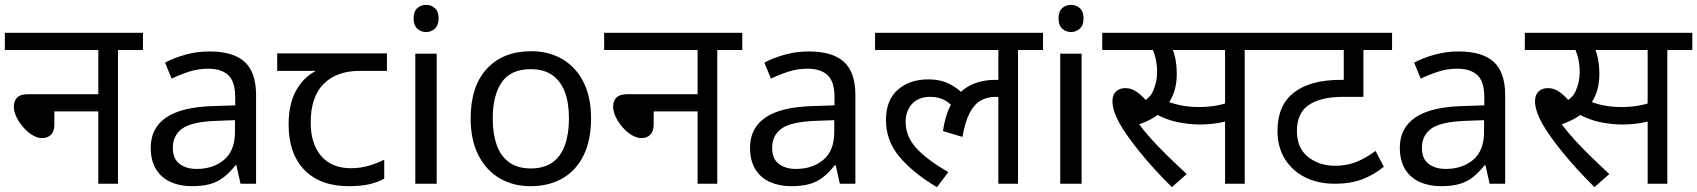

<svg xmlns="http://www.w3.org/2000/svg" viewBox="-20 -757 6992 791"><path d="M0 -622H569V-551H466V0H385V-298H204V-244Q204 -216 190 -202Q176 -188 153 -188Q135 -188 114.5 -200Q94 -212 76.5 -232Q59 -252 48 -274.5Q37 -297 37 -318Q37 -341 50.5 -355Q64 -369 98 -369H385V-551H0Z M843 -545Q941 -545 988 -502Q1035 -459 1035 -365V0H971L954 -76H950Q927 -47 902.5 -27.5Q878 -8 846.5 1Q815 10 770 10Q722 10 683.5 -7Q645 -24 623 -59.5Q601 -95 601 -149Q601 -229 664 -272.5Q727 -316 858 -320L949 -323V-355Q949 -422 920 -448Q891 -474 838 -474Q796 -474 758 -461.5Q720 -449 687 -433L660 -499Q695 -518 743 -531.5Q791 -545 843 -545ZM869 -259Q769 -255 730.5 -227Q692 -199 692 -148Q692 -103 719.5 -82Q747 -61 790 -61Q858 -61 903 -98.5Q948 -136 948 -214V-262Z M1417 10Q1299 10 1234 -57Q1169 -124 1169 -245Q1169 -325 1198 -380.5Q1227 -436 1281 -465H1122V-537H1574V-465H1461Q1367 -465 1313.5 -411.5Q1260 -358 1260 -252Q1260 -165 1303 -114.5Q1346 -64 1426 -64Q1463 -64 1497 -73.5Q1531 -83 1563 -99V-21Q1534 -5 1499 2.5Q1464 10 1417 10Z M1779 -536V0H1691V-536ZM1736 -737Q1756 -737 1771.5 -723.5Q1787 -710 1787 -681Q1787 -653 1771.5 -639Q1756 -625 1736 -625Q1714 -625 1699 -639Q1684 -653 1684 -681Q1684 -710 1699 -723.5Q1714 -737 1736 -737Z M2415 -269Q2415 -180 2384.5 -117.5Q2354 -55 2298 -22.5Q2242 10 2165 10Q2094 10 2038.5 -22.5Q1983 -55 1951 -117.5Q1919 -180 1919 -269Q1919 -402 1986 -474Q2053 -546 2168 -546Q2241 -546 2296.5 -513.5Q2352 -481 2383.5 -419.5Q2415 -358 2415 -269ZM2010 -269Q2010 -206 2026.5 -159.5Q2043 -113 2078 -88Q2113 -63 2167 -63Q2221 -63 2256 -88Q2291 -113 2307.5 -159.5Q2324 -206 2324 -269Q2324 -333 2307 -378Q2290 -423 2255.5 -447.5Q2221 -472 2166 -472Q2084 -472 2047 -418Q2010 -364 2010 -269Z M2469 -622H3038V-551H2935V0H2854V-298H2673V-244Q2673 -216 2659 -202Q2645 -188 2622 -188Q2604 -188 2583.5 -200Q2563 -212 2545.5 -232Q2528 -252 2517 -274.5Q2506 -297 2506 -318Q2506 -341 2519.5 -355Q2533 -369 2567 -369H2854V-551H2469Z M3312 -545Q3410 -545 3457 -502Q3504 -459 3504 -365V0H3440L3423 -76H3419Q3396 -47 3371.5 -27.5Q3347 -8 3315.5 1Q3284 10 3239 10Q3191 10 3152.5 -7Q3114 -24 3092 -59.5Q3070 -95 3070 -149Q3070 -229 3133 -272.5Q3196 -316 3327 -320L3418 -323V-355Q3418 -422 3389 -448Q3360 -474 3307 -474Q3265 -474 3227 -461.5Q3189 -449 3156 -433L3129 -499Q3164 -518 3212 -531.5Q3260 -545 3312 -545ZM3338 -259Q3238 -255 3199.5 -227Q3161 -199 3161 -148Q3161 -103 3188.5 -82Q3216 -61 3259 -61Q3327 -61 3372 -98.5Q3417 -136 3417 -214V-262Z M3585 -551V-622H4277V-551H4174V0H4093V-379L4137 -347Q4121 -354 4107 -356Q4093 -358 4081 -358Q4047 -358 4020 -342.5Q3993 -327 3974.5 -291Q3956 -255 3945 -193L3865 -217Q3879 -322 3934.5 -375Q3990 -428 4081 -428Q4101 -428 4118 -425Q4135 -422 4147 -418L4150 -396L4093 -415V-551ZM3917 -304Q3900 -328 3874 -343Q3848 -358 3812 -358Q3765 -358 3738 -329.5Q3711 -301 3711 -254Q3711 -197 3753 -149Q3795 -101 3887 -48L3840 14Q3742 -44 3686 -110.5Q3630 -177 3630 -262Q3630 -345 3679 -387.5Q3728 -430 3804 -430Q3854 -430 3891 -411.5Q3928 -393 3955 -363Z M4436 -536V0H4348V-536ZM4393 -737Q4413 -737 4428.5 -723.5Q4444 -710 4444 -681Q4444 -653 4428.5 -639Q4413 -625 4393 -625Q4371 -625 4356 -639Q4341 -653 4341 -681Q4341 -710 4356 -723.5Q4371 -737 4393 -737Z M4808 14Q4733 -60 4675.5 -131Q4618 -202 4591 -251Q4577 -277 4570 -299Q4563 -321 4563 -340Q4563 -366 4577.5 -380Q4592 -394 4617 -394Q4643 -394 4667.5 -375.5Q4692 -357 4716 -326L4669 -331Q4714 -345 4730.5 -382Q4747 -419 4747 -460Q4747 -495 4739.5 -522Q4732 -549 4723 -564L4764 -551H4521V-622H4938V-551H4772L4806 -566Q4817 -542 4822.5 -513.5Q4828 -485 4828 -450Q4828 -410 4816.5 -376.5Q4805 -343 4782 -317L4778 -310Q4760 -289 4734 -273Q4708 -257 4668 -243L4666 -254Q4691 -220 4722 -185.5Q4753 -151 4790 -115Q4827 -79 4869 -40ZM4921 -244Q4880 -244 4833 -253.5Q4786 -263 4742 -287L4769 -347Q4810 -330 4844.5 -323Q4879 -316 4920 -316Q4961 -316 4998.5 -323.5Q5036 -331 5074 -348V-272Q5039 -257 5000.5 -250.5Q4962 -244 4921 -244ZM5027 0V-551H4917V-622H5211V-551H5108V0Z M5715 -551H5597V-358H5514Q5422 -358 5372.5 -325Q5323 -292 5323 -217Q5323 -147 5369 -110.5Q5415 -74 5480 -74Q5527 -74 5565.5 -89Q5604 -104 5647 -135L5681 -70Q5641 -37 5592.5 -18.5Q5544 0 5479 0Q5410 0 5357 -26.5Q5304 -53 5273.5 -102Q5243 -151 5243 -218Q5243 -323 5310.5 -375.5Q5378 -428 5503 -428H5545L5516 -404V-551H5197V-622H5715Z M5989 -545Q6087 -545 6134 -502Q6181 -459 6181 -365V0H6117L6100 -76H6096Q6073 -47 6048.5 -27.5Q6024 -8 5992.5 1Q5961 10 5916 10Q5868 10 5829.5 -7Q5791 -24 5769 -59.5Q5747 -95 5747 -149Q5747 -229 5810 -272.5Q5873 -316 6004 -320L6095 -323V-355Q6095 -422 6066 -448Q6037 -474 5984 -474Q5942 -474 5904 -461.5Q5866 -449 5833 -433L5806 -499Q5841 -518 5889 -531.5Q5937 -545 5989 -545ZM6015 -259Q5915 -255 5876.5 -227Q5838 -199 5838 -148Q5838 -103 5865.5 -82Q5893 -61 5936 -61Q6004 -61 6049 -98.5Q6094 -136 6094 -214V-262Z M6549 14Q6474 -60 6416.5 -131Q6359 -202 6332 -251Q6318 -277 6311 -299Q6304 -321 6304 -340Q6304 -366 6318.5 -380Q6333 -394 6358 -394Q6384 -394 6408.5 -375.5Q6433 -357 6457 -326L6410 -331Q6455 -345 6471.5 -382Q6488 -419 6488 -460Q6488 -495 6480.5 -522Q6473 -549 6464 -564L6505 -551H6262V-622H6679V-551H6513L6547 -566Q6558 -542 6563.5 -513.5Q6569 -485 6569 -450Q6569 -410 6557.5 -376.5Q6546 -343 6523 -317L6519 -310Q6501 -289 6475 -273Q6449 -257 6409 -243L6407 -254Q6432 -220 6463 -185.5Q6494 -151 6531 -115Q6568 -79 6610 -40ZM6662 -244Q6621 -244 6574 -253.5Q6527 -263 6483 -287L6510 -347Q6551 -330 6585.5 -323Q6620 -316 6661 -316Q6702 -316 6739.5 -323.5Q6777 -331 6815 -348V-272Q6780 -257 6741.5 -250.5Q6703 -244 6662 -244ZM6768 0V-551H6658V-622H6952V-551H6849V0Z"/></svg>

Font: hindi15
Style: Regular
Weight: 400
Designer: Jelle Bosma - Monotype Design Team
Foundry: Monotype Imaging Inc.
Version: Version 2.006